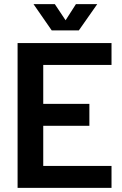

<svg xmlns="http://www.w3.org/2000/svg" viewBox="-20 -908 592 928"><path d="M65 0H519V-106H189V-300H412V-406H189V-594H519V-700H65ZM142 -888 230 -761H361L450 -888H347L297 -810L245 -888Z"/></svg>

Font: Vanilla Cream
Style: Bold
Weight: 700
Designer: Jeremy Tribby, Jinavaṁso
Foundry: Tribby Type
Version: Version 1.422;Glyphs 3.1.2 (3151)